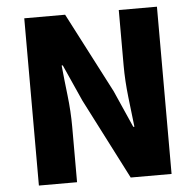

<svg xmlns="http://www.w3.org/2000/svg" viewBox="-53 -799 869 852"><g transform="rotate(-5 382.0 -372.5)"><path d="M86 0V-745H268L453 -388L526 -223H531Q524 -282 515.5 -356.5Q507 -431 507 -498V-745H677V0H495L311 -359L238 -522H233Q239 -460 247.5 -387.5Q256 -315 256 -247V0Z"/></g></svg>

Font: Noto Sans KR Thin Black
Style: Regular
Weight: 900
Version: Version 2.004-H2;hotconv 1.0.118;makeotfexe 2.5.65603